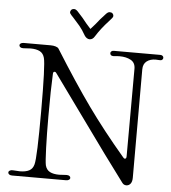

<svg xmlns="http://www.w3.org/2000/svg" viewBox="-58 -929 875 981"><g transform="rotate(5 379.0 -438.5)"><path d="M41 -1Q31 -1 25.5 -5Q20 -9 20 -15Q20 -21 26.5 -25Q33 -29 43 -28Q67 -26 78 -26Q108 -26 126 -35.5Q144 -45 150 -68Q160 -104 160 -341Q160 -578 150 -614Q144 -637 126 -646.5Q108 -656 78 -656Q67 -656 43 -654H39Q30 -654 25 -658Q20 -662 20 -668Q20 -673 25.5 -677Q31 -681 41 -681H179Q193 -681 204.5 -677.5Q216 -674 220 -668Q325 -500 407 -385.5Q489 -271 597 -144Q602 -137 607 -137Q615 -137 615 -150L616 -599Q616 -630 592.5 -643Q569 -656 535 -656Q523 -656 505 -654H502Q494 -654 490 -658Q486 -662 486 -668Q486 -673 490.5 -677Q495 -681 503 -681H741Q749 -681 753.5 -677Q758 -673 758 -667Q758 -661 753 -657Q748 -653 739 -654Q733 -655 720 -655Q692 -655 674 -641Q656 -627 656 -599V-44Q656 -23 647.5 -12.5Q639 -2 626 -2Q613 -2 605 -13Q519 -127 364 -343Q230 -529 221 -541Q217 -548 211 -548Q203 -548 203 -536Q199 -459 199 -321Q199 -228 201.5 -157Q204 -86 208 -68Q214 -45 232 -35.5Q250 -26 280 -26Q291 -26 315 -28H319Q328 -28 333 -24Q338 -20 338 -14Q338 -9 332.5 -5Q327 -1 317 -1ZM348 -746Q331 -776 316 -793.5Q301 -811 281 -833Q278 -836 272.5 -842Q267 -848 265 -851.5Q263 -855 263 -858Q263 -865 268 -870.5Q273 -876 283 -876Q291 -876 300.5 -866.5Q310 -857 329 -835Q349 -809 374 -782Q399 -809 419 -835Q438 -857 447.5 -866.5Q457 -876 465 -876Q475 -876 480 -870.5Q485 -865 485 -858Q485 -853 479.5 -846.5Q474 -840 466 -831Q426 -788 400 -746Q390 -729 374 -729Q367 -729 360 -733.5Q353 -738 348 -746Z"/></g></svg>

Font: Hina Mincho
Style: Regular
Weight: 400
Designer: satsuyako
Foundry: satsuyako
Version: Version 1.100